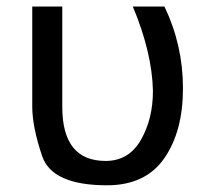

<svg xmlns="http://www.w3.org/2000/svg" viewBox="-20 -548 640 578"><path d="M475.1 -528.3Q530.8 -412.1 530.8 -282.2Q530.8 -152.3 474.4 -71.3Q418 9.8 302.2 9.8Q136.7 9.8 106.9 -78.1Q77.1 -166 77.1 -227.1V-528.3H167.5V-226.1Q167.5 -63.5 297.9 -63.5Q367.7 -63.5 404.1 -126.7Q440.4 -189.9 440.4 -274.4Q438 -389.2 379.9 -528.3Z"/></svg>

Font: RobotoMono-Regular
Style: Regular
Weight: 400
Designer: Google
Version: Version 2.000985; 2015; ttfautohint (v1.3)